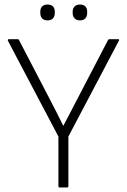

<svg xmlns="http://www.w3.org/2000/svg" viewBox="-20 -828 560 848"><path d="M244 0Q238 0 238 -6V-225L15 -648Q14 -651 15 -653Q16 -655 19 -655H58Q63 -655 64 -651L204 -382Q218 -355 232 -327.5Q246 -300 259 -273H260Q274 -300 288.5 -327Q303 -354 317 -382L457 -651Q459 -655 463 -655H502Q505 -655 506 -653Q507 -651 505 -648L282 -225V-6Q282 0 276 0ZM190 -738Q174 -738 166 -747Q158 -756 158 -770V-777Q158 -791 166 -799.5Q174 -808 190 -808Q206 -808 214 -799.5Q222 -791 222 -777V-770Q222 -756 214 -747Q206 -738 190 -738ZM333 -738Q318 -738 309.5 -747Q301 -756 301 -770V-777Q301 -791 309.5 -799.5Q318 -808 333 -808Q349 -808 357 -799.5Q365 -791 365 -777V-770Q365 -756 357 -747Q349 -738 333 -738Z"/></svg>

Font: Sofia Sans ExtraLight
Style: Regular
Weight: 250
Version: Version 4.100-B